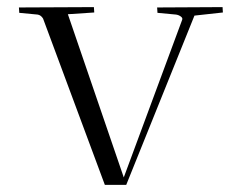

<svg xmlns="http://www.w3.org/2000/svg" viewBox="-20 -520 656 540"><path d="M274.9 0 101.1 -467.8Q95.2 -477.5 85.9 -479L34.2 -483.9Q34.2 -486.8 33.7 -491.7Q33.2 -496.6 33.2 -499L244.1 -500Q244.1 -499 244.6 -492.2Q245.1 -485.4 245.1 -484.9L170.9 -480L328.1 -21L492.2 -463.9Q494.6 -469.2 488.5 -473.6Q482.4 -478 475.1 -479L422.9 -483.9Q422.9 -486.8 422.4 -491.7Q421.9 -496.6 421.9 -499L606 -500Q606 -499 606.4 -492.2Q606.9 -485.4 606.9 -484.9L526.9 -476.1L335 0Z"/></svg>

Font: Antic Didone
Style: Regular
Weight: 400
Designer: Santiago Orozco
Foundry: Santiago Orozco
Version: Version 2.000